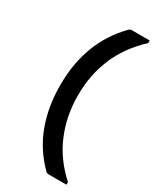

<svg xmlns="http://www.w3.org/2000/svg" viewBox="-223 -822 845 1024"><g transform="rotate(30 200.0 -310.0)"><path d="M249 -746Q254 -751 258.5 -752.5Q263 -754 269 -754H377V-738Q282 -650 237 -543Q192 -436 192 -314V-306Q192 -185 237 -76.5Q282 32 377 118V134H269Q263 134 258.5 132.5Q254 131 249 126Q163 40 123 -69.5Q83 -179 83 -306V-314Q83 -442 123.5 -550.5Q164 -659 249 -746Z"/></g></svg>

Font: Recursive Sn Lnr St Med
Style: Regular
Weight: 500
Version: Version 1.085;hotconv 1.1.0;makeotfexe 2.6.0; ttfautohint (v